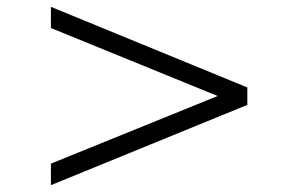

<svg xmlns="http://www.w3.org/2000/svg" viewBox="-20 -579 873 562"><path d="M704 -272 129 -37V-100L617 -298L129 -497V-559L704 -323Z"/></svg>

Font: Apparatus SIL
Style: Bold Italic
Weight: 700
Italic angle: -11°
Version: Version 1.0